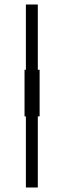

<svg xmlns="http://www.w3.org/2000/svg" viewBox="-20 -680 283 853"><path d="M95 153V-163H89V-370H95V-660H148V-370H156V-163H148V153Z"/></svg>

Font: Bricolage Grotesque 10pt ExtraLight
Style: Regular
Weight: 200
Designer: Mathieu Triay
Foundry: Atelier Triay
Version: Version 1.000; ttfautohint (v1.8.4.7-5d5b);gftools[0.9.32]